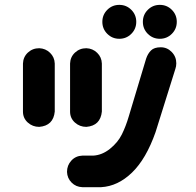

<svg xmlns="http://www.w3.org/2000/svg" viewBox="-20 -778 812 796"><path d="M707 -492.2 625 -230.5Q585.9 -119.1 527.3 -62.5Q468.8 -5.9 399.4 -2H321.3Q294.9 -2.9 276.9 -21Q258.8 -39.1 257.8 -65.4Q257.8 -92.8 275.9 -112.3Q293.9 -131.8 321.3 -132.8H366.2Q403.3 -134.8 436 -161.1Q468.8 -187.5 485.4 -221.2Q502 -254.9 513.7 -294.9L585.9 -535.2Q592.8 -555.7 606 -568.8Q619.1 -582 646.5 -582Q672.9 -582 691.9 -562.5Q710.9 -543 710.9 -515.6Q710.9 -502.9 707 -492.2ZM142.6 -578.1Q168.9 -577.1 187.5 -559.1Q206.1 -541 207 -514.6V-315.4Q201.2 -256.8 142.6 -252Q115.2 -252 95.2 -270Q75.2 -288.1 75.2 -315.4V-514.6Q76.2 -542 95.7 -560.1Q115.2 -578.1 142.6 -578.1ZM337.9 -578.1Q364.3 -577.1 382.8 -559.1Q401.4 -541 402.3 -514.6V-315.4Q396.5 -256.8 337.9 -252Q310.5 -252 290.5 -270Q270.5 -288.1 270.5 -315.4V-514.6Q271.5 -542 291 -560.1Q310.5 -578.1 337.9 -578.1ZM404.3 -687.5Q404.3 -716.8 424.8 -737.3Q445.3 -757.8 474.6 -757.8Q503.9 -757.8 524.4 -737.3Q544.9 -716.8 544.9 -687.5Q544.9 -658.2 524.4 -637.7Q503.9 -617.2 474.6 -617.2Q445.3 -617.2 424.8 -637.7Q404.3 -658.2 404.3 -687.5ZM572.3 -687.5Q572.3 -716.8 592.8 -737.3Q613.3 -757.8 642.6 -757.8Q671.9 -757.8 692.4 -737.3Q712.9 -716.8 712.9 -687.5Q712.9 -658.2 692.4 -637.7Q671.9 -617.2 642.6 -617.2Q613.3 -617.2 592.8 -637.7Q572.3 -658.2 572.3 -687.5Z"/></svg>

Font: Nico Moji
Style: Regular
Weight: 400
Version: Version 1.02